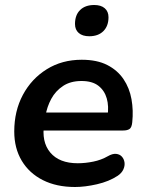

<svg xmlns="http://www.w3.org/2000/svg" viewBox="-20 -738 582 768"><path d="M280 10Q206 10 151.5 -17.5Q97 -45 67 -95Q37 -145 37 -212Q37 -294 71.5 -358.5Q106 -423 167 -461Q228 -499 307 -499Q368 -499 409 -478Q450 -457 474 -421.5Q498 -386 506 -341Q514 -296 509 -249Q507 -228 498 -222Q489 -216 473 -216H137L147 -288H427L410 -273Q416 -313 407 -344.5Q398 -376 373.5 -395Q349 -414 306 -414Q262 -414 232 -394Q202 -374 185 -342.5Q168 -311 162 -275L157 -244Q145 -171 181 -128Q217 -85 291 -85Q321 -85 353 -91.5Q385 -98 411 -113Q430 -124 444.5 -122.5Q459 -121 467.5 -111.5Q476 -102 478 -88.5Q480 -75 473.5 -60.5Q467 -46 451 -35Q416 -12 368 -1Q320 10 280 10ZM337 -593Q310 -593 295 -606Q280 -619 280 -642Q280 -678 300.5 -698Q321 -718 357 -718Q384 -718 399 -705Q414 -692 414 -669Q414 -634 393.5 -613.5Q373 -593 337 -593Z"/></svg>

Font: Nunito ExtraLight
Style: Bold Italic
Weight: 700
Italic angle: -9°
Version: Version 3.602